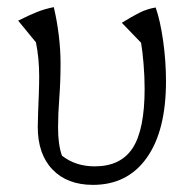

<svg xmlns="http://www.w3.org/2000/svg" viewBox="-20 -511 547 539"><path d="M241 8Q169 8 127.5 -35Q86 -78 86 -155Q86 -170 87 -194.5Q88 -219 89 -247Q90 -275 90 -297Q90 -347 81 -392L31 -453Q63 -469 84.5 -477.5Q106 -486 131 -491Q140 -453 145 -412Q150 -371 150 -332Q150 -283 146.5 -236.5Q143 -190 143 -153Q143 -104 154 -74Q192 -44 246 -44Q319 -44 352.5 -95.5Q386 -147 386 -262Q386 -296 383 -332Q380 -368 376 -391L322 -447Q351 -465 372 -475.5Q393 -486 417 -490Q430 -453 438 -396Q446 -339 446 -283Q446 -144 392 -68Q338 8 241 8Z"/></svg>

Font: Piazzolla Light
Style: Regular
Weight: 300
Designer: Juan Pablo del Peral
Foundry: Huerta Tipografica
Version: Version 1.330